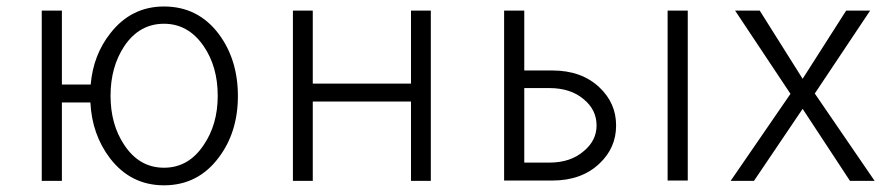

<svg xmlns="http://www.w3.org/2000/svg" viewBox="-20 -551 2730 586"><path d="M480.5 -478.5Q554.7 -478.5 601.6 -410.2Q644.5 -347.7 644.5 -258.8Q644.5 -170.9 601.6 -108.4Q555.7 -39.1 480.5 -39.1Q405.3 -39.1 359.4 -108.4Q317.4 -170.9 317.4 -258.8Q317.4 -346.7 359.4 -410.2Q405.3 -478.5 480.5 -478.5ZM107.4 -518.6V1H168.9V-238.3H255.9Q260.7 -140.6 315.4 -68.4Q378.9 14.6 480.5 14.6Q585 14.6 648.4 -71.3Q706.1 -148.4 706.1 -257.8Q706.1 -368.2 648.4 -446.3Q585 -531.2 480.5 -531.2Q380.9 -531.2 317.4 -450.2Q264.6 -383.8 256.8 -293H168.9V-518.6Z M874 1H934.6V-241.2H1234.4V1H1294.9V-518.6H1234.4V-295.9H934.6V-518.6H874Z M1518.6 0H1666Q1754.9 0 1809.6 -51.8Q1860.4 -99.6 1860.4 -168Q1860.4 -236.3 1809.6 -284.2Q1754.9 -335.9 1666 -335.9H1580.1V-518.6H1518.6ZM1580.1 -282.2H1656.2Q1721.7 -282.2 1761.7 -248Q1800.8 -215.8 1800.8 -168Q1800.8 -122.1 1761.7 -89.8Q1721.7 -54.7 1656.2 -54.7H1580.1ZM2017.6 -518.6V0H2079.1V-518.6Z M2210 1H2281.2L2429.7 -218.8L2574.2 1H2649.4L2466.8 -265.6L2635.7 -518.6H2562.5L2429.7 -310.5L2298.8 -518.6H2223.6L2392.6 -264.6Z"/></svg>

Font: Dotum
Style: Regular
Weight: 400
Version: Version 2.21